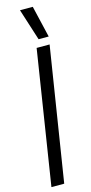

<svg xmlns="http://www.w3.org/2000/svg" viewBox="-139 -939 462 972"><g transform="rotate(-15 92.5 -453.0)"><path d="M1 0 111 -700H179L68 0ZM132 -740 79 -906H146L185 -740Z"/></g></svg>

Font: Georama Condensed
Style: Italic
Weight: 400
Width: 3
Italic angle: -9°
Designer: Jean-Baptiste Levee
Foundry: Production Type
Version: Version 1.000